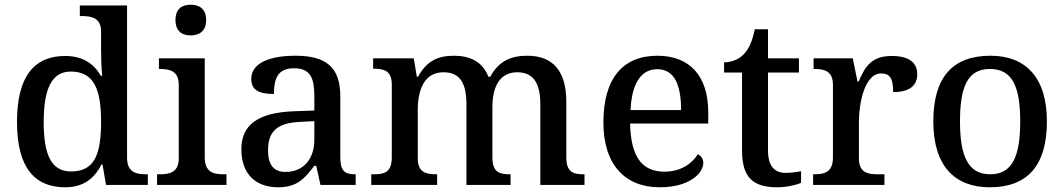

<svg xmlns="http://www.w3.org/2000/svg" viewBox="-20 -783 4506 813"><path d="M256 10C334 10 380 -28 410 -87H414L429 0H606V-45H598C553 -45 518 -56 518 -115V-760H318V-715H326C370 -715 408 -706 408 -649V-572C408 -539 409 -494 413 -462H407C378 -512 332 -546 256 -546C125 -546 52 -460 52 -267C52 -75 125 10 256 10ZM281 -57C198 -57 165 -126 165 -266C165 -405 198 -480 280 -480C378 -480 408 -405 408 -267C408 -125 378 -57 281 -57Z M788 -633C823 -633 853 -651 853 -698C853 -746 823 -763 788 -763C751 -763 723 -746 723 -698C723 -651 751 -633 788 -633ZM645 0H939V-45H926C882 -45 847 -55 847 -117V-536H653V-491H658C701 -491 737 -481 737 -423V-113C737 -55 701 -45 658 -45H645Z M1157 10C1238 10 1269 -26 1311 -81H1319L1337 0H1486V-45H1483C1438 -45 1421 -61 1421 -117V-375C1421 -501 1358 -547 1231 -547C1128 -547 1044 -519 1044 -449C1044 -402 1076 -385 1140 -385C1140 -449 1155 -494 1225 -494C1299 -494 1311 -446 1311 -373V-315L1228 -312C1076 -307 1002 -257 1002 -151C1002 -41 1068 10 1157 10ZM1189 -55C1138 -55 1115 -86 1115 -146C1115 -223 1149 -263 1253 -267L1311 -270V-191C1311 -108 1263 -55 1189 -55Z M1552 0H1831V-45H1828C1784 -45 1749 -53 1749 -112V-317C1749 -402 1776 -477 1858 -477C1930 -477 1955 -427 1955 -341V0H2142V-45H2139C2094 -45 2065 -54 2065 -117V-330C2065 -409 2092 -477 2170 -477C2241 -477 2268 -427 2268 -341V0H2455V-45H2452C2407 -45 2378 -54 2378 -117V-352C2378 -488 2316 -547 2213 -547C2147 -547 2093 -527 2056 -458H2048C2024 -522 1969 -547 1903 -547C1836 -547 1788 -527 1750 -458H1745L1732 -536H1560V-492H1563C1607 -492 1639 -483 1639 -425V-116C1639 -54 1608 -45 1563 -45H1552Z M2774 10C2900 10 2958 -50 2958 -93C2958 -112 2946 -125 2935 -130C2911 -91 2863 -56 2794 -56C2700 -56 2651 -117 2648 -260H2979V-307C2979 -465 2897 -547 2764 -547C2617 -547 2535 -451 2535 -264C2535 -91 2622 10 2774 10ZM2864 -317H2650C2655 -429 2694 -490 2763 -490C2837 -490 2864 -421 2864 -317Z M3271 10C3311 10 3353 0 3372 -9V-58C3351 -54 3330 -51 3306 -51C3259 -51 3232 -81 3232 -146V-476H3363V-536H3232V-659H3176C3166 -610 3152 -577 3130 -554C3109 -531 3076 -519 3046 -519V-476H3122V-146C3122 -30 3170 10 3271 10Z M3423 0H3725V-45H3696C3653 -45 3617 -53 3617 -112V-268C3617 -345 3641 -472 3711 -472C3750 -472 3762 -448 3762 -393C3833 -393 3864 -422 3864 -469C3864 -517 3830 -546 3756 -546C3670 -546 3643 -501 3616 -438H3611L3591 -536H3425V-491H3428C3472 -491 3507 -482 3507 -423V-117C3507 -54 3472 -45 3427 -45H3423Z M4171 10C4330 10 4413 -81 4413 -269C4413 -456 4322 -547 4174 -547C4014 -547 3932 -456 3932 -269C3932 -81 4022 10 4171 10ZM4173 -45C4079 -45 4045 -122 4045 -269C4045 -417 4078 -491 4172 -491C4266 -491 4300 -417 4300 -269C4300 -122 4267 -45 4173 -45Z"/></svg>

Font: Noto Serif Georgian Medium
Style: Regular
Weight: 500
Designer: Monotype Design Team, Akaki Razmadze
Foundry: Google LLC
Version: Version 2.003